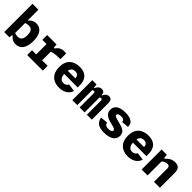

<svg xmlns="http://www.w3.org/2000/svg" viewBox="333 -2214 3675 3675"><g transform="rotate(45 2170.0 -376.5)"><path d="M581 -272C581 -430.5 524 -553 384.5 -553C308.5 -553 259.5 -516.5 230.5 -477H223V-765H63V0H204L211.5 -63.5H231C254 -23.5 304 12 380.5 12C524 12 581 -113.5 581 -272ZM223 -135V-405.5C249.5 -415.5 279 -421.5 307 -421.5C384 -421.5 420 -379 420 -272C420 -165 384 -119 307 -119C280.5 -119 251 -124.5 223 -135Z M939 -541H684.5V-410.5H798V-130.5H684.5V0H1107.5V-130.5H958V-365C1024.5 -389 1093.5 -393 1190.5 -393V-546.5C1174 -551 1157.5 -553 1137 -553C1055 -553 1008.5 -521 966 -459H946.5Z M1279 -272C1279 -82.5 1392.5 12 1553 12C1653 12 1765 -24.5 1806 -147.5L1650.5 -168.5C1631.5 -127.5 1595.5 -110 1553.5 -110C1484 -110 1447 -158 1441 -245H1807V-299.5C1807 -471 1717 -553 1560 -553C1396.5 -553 1279 -464 1279 -272ZM1446 -336C1461 -406.5 1503.5 -431.5 1555.5 -431.5C1614 -431.5 1651 -400 1651 -337.5V-336Z M2237.5 0V-406.5C2248.5 -413 2259.5 -417.5 2272 -417.5C2289.5 -417.5 2300 -408.5 2300 -380.5V0H2434.5V-434.5C2434.5 -517.5 2409 -551.5 2355 -551.5C2290.5 -551.5 2258.5 -502.5 2243.5 -462.5H2236.5C2231 -525 2206 -551.5 2158 -551.5C2093.5 -551.5 2058 -502.5 2042.5 -462.5H2029L2022 -541H1906V0H2040.5V-406.5C2051.5 -413 2063.5 -417.5 2075.5 -417.5C2092.5 -417.5 2103 -408.5 2103 -380.5V0Z M2794.5 -553C2632 -553 2548.5 -492 2548.5 -385.5C2548.5 -282.5 2627.5 -240 2730.5 -215C2826.5 -191.5 2874.5 -181.5 2874.5 -146C2874.5 -120.5 2850 -98 2782 -98C2717 -98 2690.5 -118.5 2677.5 -168.5L2532 -153.5C2551.5 -37 2623.5 12 2772.5 12C2943.5 12 3036.5 -54.5 3036.5 -165C3036.5 -276 2943.5 -301.5 2842.5 -328.5C2746.5 -354 2700 -361.5 2700 -397.5C2700 -426 2729 -442.5 2785 -442.5C2847.5 -442.5 2873 -421.5 2877 -379L3021 -390.5C3029 -495.5 2947 -553 2794.5 -553Z M3139 -272C3139 -82.5 3252.5 12 3413 12C3513 12 3625 -24.5 3666 -147.5L3510.5 -168.5C3491.5 -127.5 3455.5 -110 3413.5 -110C3344 -110 3307 -158 3301 -245H3667V-299.5C3667 -471 3577 -553 3420 -553C3256.5 -553 3139 -464 3139 -272ZM3306 -336C3321 -406.5 3363.5 -431.5 3415.5 -431.5C3474 -431.5 3511 -400 3511 -337.5V-336Z M4277 0V-401C4277 -508.5 4232 -553 4140 -553C4060.5 -553 4007 -520 3951 -459H3931.5L3924 -541H3783V0H3943V-377C3977.5 -406.5 4015 -426.5 4057.5 -426.5C4094 -426.5 4117 -412 4117 -360V0Z"/></g></svg>

Font: Monaspace Neon ExtraBold
Style: Regular
Weight: 800
Designer: Riley Cran & the Lettermatic Team
Foundry: Lettermatic
Version: Version 1.200 (Monaspace Neon)